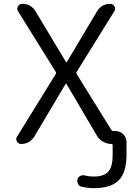

<svg xmlns="http://www.w3.org/2000/svg" viewBox="-20 -773 725 1001"><path d="M582 -89.8Q605.5 -89.8 622.6 -72.8Q639.6 -55.7 639.6 -32.2V34.2Q639.6 126 599.1 167Q558.6 208 468.8 208Q437.5 208 405.3 200.2Q393.6 198.2 387.2 186.5Q380.9 174.8 383.8 162.1Q386.7 150.4 397.9 144.5Q409.2 138.7 420.9 141.6Q444.3 147.5 467.8 147.5Q521.5 147.5 544.4 122.1Q567.4 96.7 567.4 34.2V-15.6Q567.4 -22.5 560.5 -22.5Q538.1 -22.5 517.6 -34.2Q497.1 -45.9 485.4 -65.4L326.2 -335.9Q325.2 -336.9 324.2 -336.9Q323.2 -336.9 322.3 -335.9L159.2 -61.5Q135.7 -22.5 89.8 -22.5Q75.2 -22.5 68.4 -35.2Q64.5 -42 64.5 -47.9Q64.5 -54.7 69.3 -61.5L270.5 -386.7Q274.4 -392.6 270.5 -398.4L74.2 -713.9Q66.4 -726.6 73.7 -739.7Q81.1 -752.9 95.7 -752.9Q142.6 -752.9 166 -712.9L324.2 -449.2Q325.2 -448.2 326.2 -448.2Q327.1 -448.2 328.1 -449.2L486.3 -714.8Q509.8 -752.9 554.7 -752.9Q569.3 -752.9 576.7 -740.2Q584 -727.5 576.2 -714.8L379.9 -398.4Q376 -392.6 379.9 -386.7L560.5 -95.7Q564.5 -89.8 572.3 -89.8Z"/></svg>

Font: Gen Jyuu Gothic P Normal
Style: Regular
Weight: 300
Designer: [Source Han Sans]
Ryoko NISHIZUKA  (kana & ideographs); Paul D. Hunt (Latin, Greek & Cyrillic); Wenlong ZHANG  (bopomofo
Version: Version 1.002.20150607